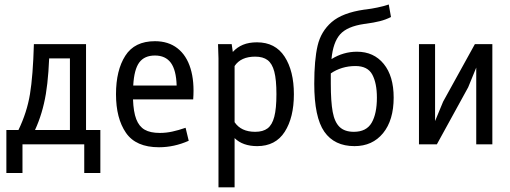

<svg xmlns="http://www.w3.org/2000/svg" viewBox="-20 -630 2228 838"><path d="M196.3 -437.5Q194.3 -305.7 180.2 -220.2Q166 -134.8 132.8 -62.5H285.2V-375H156.2ZM355.5 -62.5H418V125H347.7V0H78.1V125H7.8V-62.5H60.5Q97.7 -139.6 110.8 -219.2Q124 -298.8 127.9 -437.5H355.5Z M673.8 12.7Q573.2 12.7 529.8 -50.3Q486.3 -113.3 486.3 -218.8Q486.3 -323.2 526.9 -386.7Q567.4 -450.2 656.2 -450.2Q714.8 -450.2 754.4 -419.4Q793.9 -388.7 811.5 -331.5Q829.1 -274.4 823.2 -196.3H560.5Q562.5 -141.6 574.7 -109.9Q586.9 -78.1 611.3 -64Q635.7 -49.8 677.7 -49.8Q705.1 -49.8 731.9 -55.7Q758.8 -61.5 790 -72.3L803.7 -15.6Q740.2 12.7 673.8 12.7ZM751 -256.8Q749 -324.2 725.6 -356Q702.1 -387.7 656.2 -387.7Q610.4 -387.7 587.9 -357.4Q565.4 -327.1 561.5 -256.8Z M933.6 -375 931.6 -437.5H991.2L996.1 -403.3Q1014.6 -423.8 1040.5 -434.6Q1066.4 -445.3 1101.6 -445.3Q1181.6 -445.3 1222.2 -382.8Q1262.7 -320.3 1262.7 -218.8Q1262.7 -117.2 1222.7 -54.7Q1182.6 7.8 1102.5 7.8Q1071.3 7.8 1046.4 -1Q1021.5 -9.8 1003.9 -27.3V187.5H933.6ZM1093.8 -54.7Q1127.9 -54.7 1147.9 -69.8Q1168 -85 1177.2 -120.6Q1186.5 -156.2 1186.5 -218.8Q1186.5 -282.2 1177.2 -317.4Q1168 -352.5 1147.9 -367.7Q1127.9 -382.8 1093.8 -382.8Q1031.2 -382.8 1003.9 -341.8V-96.7Q1032.2 -54.7 1093.8 -54.7Z M1527.3 7.8Q1439.5 7.8 1395.5 -55.2Q1351.6 -118.2 1351.6 -264.6Q1351.6 -368.2 1366.2 -430.7Q1380.9 -493.2 1427.7 -533.7Q1474.6 -574.2 1569.3 -587.9L1578.1 -588.9Q1601.6 -591.8 1627.4 -597.2Q1653.3 -602.5 1676.8 -610.4L1686.5 -555.7Q1663.1 -543.9 1637.7 -537.6Q1612.3 -531.2 1577.1 -526.4L1569.3 -525.4Q1495.1 -514.6 1464.4 -480Q1433.6 -445.3 1426.8 -372.1Q1478.5 -404.3 1538.1 -404.3Q1611.3 -404.3 1654.8 -351.1Q1698.2 -297.9 1698.2 -204.1Q1698.2 -105.5 1651.9 -48.8Q1605.5 7.8 1527.3 7.8ZM1524.4 -54.7Q1579.1 -54.7 1602.1 -94.2Q1625 -133.8 1625 -204.1Q1625 -266.6 1605 -304.2Q1585 -341.8 1531.2 -341.8Q1501 -341.8 1473.6 -333.5Q1446.3 -325.2 1423.8 -309.6Q1423.8 -304.7 1423.8 -300.3Q1423.8 -295.9 1423.8 -291V-264.6Q1423.8 -186.5 1432.1 -141.6Q1440.4 -96.7 1462.4 -75.7Q1484.4 -54.7 1524.4 -54.7Z M1808.6 -437.5H1878.9V-101.6L1914.1 -186.5L2052.7 -437.5H2128.9V0H2058.6V-335L2023.4 -249L1886.7 0H1808.6Z"/></svg>

Font: Sudo Variable
Style: Regular
Weight: 400
Monospace: yes
Designer: Jens Kutilek
Foundry: Jens Kutilek
Version: Version 0.040